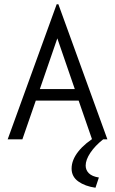

<svg xmlns="http://www.w3.org/2000/svg" viewBox="-20 -654 540 901"><path d="M412 0 349 -182H148L85 0H16L246 -634H254L484 0ZM249 -474 167 -236H331ZM444 179 428 227Q379 220 347.5 197.5Q316 175 316 137Q316 97 347.5 57Q379 17 437 -17L464 0Q426 30 404 63Q382 96 382 123Q382 144 397 159Q412 174 444 179Z"/></svg>

Font: Inconsolata Nerd Font Mono
Style: Regular
Weight: 400
Monospace: yes
Designer: Raph Levien, Cyreal, Brenton Simpson
Foundry: Raph Levien, Cyreal, Google
Version: Version 3.000; ttfautohint (v1.8.3);Nerd Fonts 3.0.2